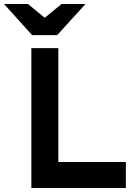

<svg xmlns="http://www.w3.org/2000/svg" viewBox="-77 -941 665 961"><path d="M-57 -921H63L147 -852L231 -921H351L209 -765H84ZM80 0V-700H215V-130H553V0Z"/></svg>

Font: ReCut ExtraBold
Style: Regular
Weight: 800
Designer: Giant Group (for alternate capitals set)
Version: Version 2.002;FEAKit 1.0